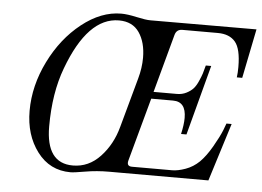

<svg xmlns="http://www.w3.org/2000/svg" viewBox="-52 -798 1204 884"><g transform="rotate(5 550.0 -356.0)"><path d="M92 -248Q92 -364 147.5 -476.5Q203 -589 292 -659.5Q381 -730 474 -730Q502 -730 545 -720.5Q588 -711 610 -711L1100 -712L1054 -484H1029Q1032 -505 1032 -532Q1032 -616 1005 -648Q978 -680 924 -680H760Q733 -680 726 -653L653 -384H761Q785 -384 804.5 -394Q824 -404 835.5 -416.5Q847 -429 857 -451.5Q867 -474 871.5 -488Q876 -502 882 -526H907L821 -202H796Q806 -246 806 -277Q806 -352 746 -352H645L565 -59Q558 -32 584 -32H770Q796 -32 831 -44.5Q866 -57 894 -84Q922 -112 948.5 -158Q975 -204 988 -236L1000 -268H1024L940 0H481Q424 0 372 9Q320 18 304 18Q208 18 150 -59Q92 -136 92 -248ZM188 -184Q188 -14 312 -14Q385 -14 438.5 -71Q492 -128 514 -210L577 -439Q591 -489 591 -536Q591 -607 560 -652.5Q529 -698 466 -698Q322 -698 232 -456Q188 -339 188 -184Z"/></g></svg>

Font: Old Standard TT
Style: Italic
Weight: 400
Italic angle: -15.2°
Designer: Alexey Kryukov <alexios@thessalonica.org.ru>
Version: Version 2.2